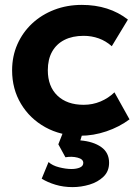

<svg xmlns="http://www.w3.org/2000/svg" viewBox="-20 -540 569 785"><path d="M308 15Q228 15 165 -20Q102 -55 65.8 -115.5Q29.5 -176 29.5 -252.5Q29.5 -310 51 -358.8Q72.5 -407.5 111.2 -443.8Q150 -480 202 -500Q254 -520 314.5 -520Q370 -520 417.2 -505Q464.5 -490 503 -460L437 -351Q413 -372.5 383.8 -383Q354.5 -393.5 322 -393.5Q276.5 -393.5 243.8 -377Q211 -360.5 193.2 -329Q175.5 -297.5 175.5 -253Q175.5 -186.5 214.8 -149Q254 -111.5 322 -111.5Q358.5 -111.5 390.8 -125Q423 -138.5 448 -162.5L509.5 -52Q468 -21 415 -3Q362 15 308 15ZM277 225Q239 225 206.8 215.2Q174.5 205.5 150.5 190.5L178.5 122.5Q194 137 221.8 144Q249.5 151 272 151Q292.5 151 306.5 145Q320.5 139 320.5 126Q320.5 110.5 297.2 104.5Q274 98.5 247.5 103L218.5 50L246 -20H325L308.5 34Q361.5 38.5 393.8 61.2Q426 84 426 125.5Q426 160.5 403 182.5Q380 204.5 345.8 214.8Q311.5 225 277 225Z"/></svg>

Font: Geologica Cursive SemiBold
Style: Regular
Weight: 600
Designer: Sindre Bremnes, Frode Helland
Foundry: Monokrom Skriftforlag AS
Version: Version 1.010;gftools[0.9.28]